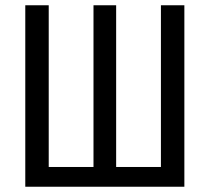

<svg xmlns="http://www.w3.org/2000/svg" viewBox="-20 -709 796 729"><path d="M680 0H76V-689H165V-75H335V-689H421V-75H591V-689H680Z"/></svg>

Font: Fira Sans Compressed
Style: Regular
Weight: 400
Width: 1
Designer: bBox Type GmbH & Carrois Corporate GbR & Edenspiekermann AG
Foundry: bBox Type GmbH & Carrois Corporate GbR & Edenspiekermann AG
Version: Version 4.301